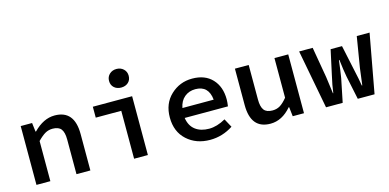

<svg xmlns="http://www.w3.org/2000/svg" viewBox="-70 -1136 3140 1548"><g transform="rotate(-15 1500.0 -362.0)"><path d="M82 0V-491H177L186 -417H190Q274 -503 367 -503Q532 -503 532 -304V0H416V-289Q416 -349 395 -376.5Q374 -404 324 -404Q290 -404 262 -388Q234 -372 198 -335V0Z M897 0V-400H684V-491H1012V0ZM864 -658Q864 -692 887.5 -714Q911 -736 946 -736Q981 -736 1004.5 -714Q1028 -692 1028 -658Q1028 -623 1005 -602Q982 -581 946 -581Q910 -581 887 -602Q864 -623 864 -658Z M1530 12Q1414 12 1337.5 -57.5Q1261 -127 1261 -246Q1261 -362 1336 -432.5Q1411 -503 1515 -503Q1622 -503 1682 -439Q1742 -375 1742 -270Q1742 -245 1737 -212H1376Q1386 -145 1430.5 -111Q1475 -77 1545 -77Q1611 -77 1683 -118L1722 -46Q1633 12 1530 12ZM1518 -414Q1465 -414 1427.5 -383Q1390 -352 1379 -294H1640Q1628 -414 1518 -414Z M2034 12Q1870 12 1870 -187V-491H1985V-202Q1985 -142 2006 -114.5Q2027 -87 2077 -87Q2112 -87 2139.5 -103.5Q2167 -120 2200 -160V-491H2315V0H2221L2212 -78H2208Q2131 12 2034 12Z M2499 0 2406 -491H2519L2563 -236Q2573 -170 2582 -95H2585Q2593 -159 2611 -236L2656 -443H2751L2795 -236Q2815 -147 2823 -95H2827Q2830 -119 2836 -165.5Q2842 -212 2845 -236L2887 -491H2994L2904 0H2764L2723 -196Q2712 -254 2702 -341H2698Q2688 -256 2678 -196L2638 0Z"/></g></svg>

Font: TypoPRO Source Code Pro
Style: Regular
Weight: 600
Monospace: yes
Designer: Paul D. Hunt, Teo Tuominen
Foundry: Adobe Systems Incorporated
Version: Version 2.010;PS 1.0;hotconv 1.0.84;makeotf.lib2.5.63406